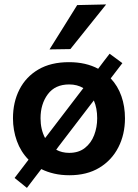

<svg xmlns="http://www.w3.org/2000/svg" viewBox="-20 -798 638 888"><path d="M104.5 71 47.5 25Q64.5 2.5 80.5 -18.2Q96.5 -39 112 -59.5Q76 -96 58 -146Q40 -196 40 -251Q40 -325.5 70 -384.2Q100 -443 157.8 -476.8Q215.5 -510.5 299 -510.5Q338.5 -510.5 372.2 -502.8Q406 -495 434 -480Q447 -497.5 460.2 -514.8Q473.5 -532 487 -549.5L546 -506Q532 -488 518.8 -470.5Q505.5 -453 492 -435.5Q525 -400.5 541.5 -353.2Q558 -306 558 -251Q558 -176.5 527.5 -116.8Q497 -57 439.5 -22.2Q382 12.5 301 12.5Q263 12.5 230.5 5Q198 -2.5 171 -16Q154.5 5.5 138 27Q121.5 48.5 104.5 71ZM167.5 -251Q167.5 -199.5 188.5 -159.5Q191.5 -163.5 194.5 -167L339 -356Q351.5 -372 365.5 -390.5Q337 -407.5 300 -407.5Q235 -407.5 201.2 -362.2Q167.5 -317 167.5 -251ZM300 -91Q344 -91 372.8 -113.8Q401.5 -136.5 415.5 -173Q429.5 -209.5 429.5 -251Q429.5 -298 414 -333.5Q405 -322 397 -311.5L250.5 -120Q245.5 -113 240 -105.5Q266.5 -91 300 -91ZM209 -569.5Q241 -620.5 273.2 -672Q305.5 -723.5 337 -774.5L471 -777.5Q428 -724 386.8 -672.5Q345.5 -621 305.5 -571Z"/></svg>

Font: Commissioner SemiBold
Style: Regular
Weight: 600
Designer: Kostas Bartsokas
Foundry: Kostas Bartsokas
Version: Version 1.000; ttfautohint (v1.8.3)